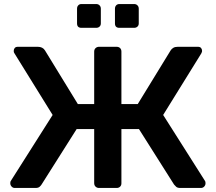

<svg xmlns="http://www.w3.org/2000/svg" viewBox="-20 -932 1070 952"><path d="M572 -794Q550 -794 550 -816V-889Q550 -899 556 -905.5Q562 -912 572 -912H645Q655 -912 661.5 -905.5Q668 -899 668 -889V-816Q668 -806 661.5 -800Q655 -794 645 -794ZM384 -794Q362 -794 362 -816V-889Q362 -899 368 -905.5Q374 -912 384 -912H457Q467 -912 473.5 -905.5Q480 -899 480 -889V-816Q480 -806 473.5 -800Q467 -794 457 -794ZM53 0Q44 0 37.5 -7Q31 -14 31 -23Q31 -31 33 -34L241 -362L52 -667Q48 -672 48 -679Q48 -688 53 -694Q58 -700 69 -700H167Q192 -700 203 -682L366 -416H447V-676Q447 -687 454 -693.5Q461 -700 471 -700H558Q569 -700 575.5 -693.5Q582 -687 582 -676V-416H663L826 -682Q831 -690 839.5 -695Q848 -700 862 -700H961Q972 -700 977 -694Q982 -688 982 -679Q982 -675 978 -667L789 -362L997 -34Q999 -31 999 -23Q999 -14 992.5 -7Q986 0 976 0H874Q860 0 853.5 -6Q847 -12 843 -17L669 -292H582V-23Q582 -13 575.5 -6.5Q569 0 558 0H471Q461 0 454 -6.5Q447 -13 447 -24V-292H360L186 -17Q183 -12 176.5 -6Q170 0 156 0Z"/></svg>

Font: Fz Rubik Med
Style: Regular
Weight: 500
Designer: Hubert and Fischer
Foundry: Hubert and Fischer
Version: Vit hóa bi FontZin.com